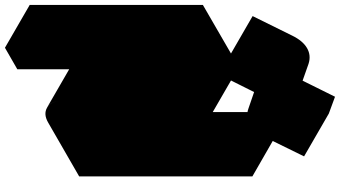

<svg xmlns="http://www.w3.org/2000/svg" viewBox="-362 -1005 1374 776"><g transform="rotate(90 325.0 -617.0)"><path d="M346 -775Q381 -795 407 -780Q433 -765 433 -725V-225L563 -300V-900L650 -950V-250L433 -125Q399 -105 372.5 -120Q346 -135 346 -175V-675L217 -600V0L130 50V-650ZM244 -827 175 -851 254 -1011Q275 -1054 304.5 -1071Q334 -1088 368 -1077L436 -1053L501 -1184L569 -1159L491 -1000Q469 -956 439.5 -939Q410 -922 376 -934L309 -957ZM650 -950 563 -900 390 -1000 476 -1050ZM563 -900V-300L390 -400V-1000ZM563 -300 433 -225 260 -325 390 -400ZM569 -1159 501 -1184 328 -1284 396 -1259ZM346 -675V-175Q346 -135 372 -120L199 -220Q173 -235 173 -275V-775ZM501 -1184 436 -1053 263 -1153 328 -1284ZM407 -780Q381 -795 346 -775L130 -650L-43 -750L173 -875Q208 -895 234 -880ZM130 -650V50L-43 -50V-750ZM436 -1053 368 -1077Q334 -1088 304.5 -1071Q275 -1054 254 -1011L175 -851L2 -951L81 -1111Q102 -1154 131.5 -1171Q161 -1188 195 -1177L263 -1153Z"/></g></svg>

Font: Nabla Normal
Style: Regular
Weight: 400
Designer: Arthur Reinders Folmer
Version: Version 1.000